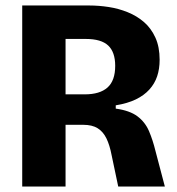

<svg xmlns="http://www.w3.org/2000/svg" viewBox="-20 -680 644 700"><path d="M61 0V-660H305Q340 -660 376 -654.5Q412 -649 445.5 -635.5Q479 -622 505 -599.5Q531 -577 546.5 -543Q562 -509 562 -462Q562 -429 553 -402Q544 -375 524.5 -353.5Q505 -332 475 -317.5Q445 -303 402 -296V-284Q453 -277 481 -256Q509 -235 523 -202.5Q537 -170 547 -129L581 0H411L387 -114Q380 -151 368 -175.5Q356 -200 336 -212.5Q316 -225 283 -225H219V0ZM219 -336H289Q344 -336 372 -361Q400 -386 400 -440Q400 -490 374.5 -514Q349 -538 293 -538H219Z"/></svg>

Font: Bricolage Grotesque SemiCondensed ExtraBold
Style: Regular
Weight: 800
Width: 4
Designer: Mathieu Triay
Foundry: Atelier Triay
Version: Version 1.001;gftools[0.9.33.dev8+g029e19f]